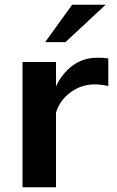

<svg xmlns="http://www.w3.org/2000/svg" viewBox="-20 -792 495 812"><path d="M426.8 -772 256.8 -613.8H170.9L285.2 -772ZM438 -428.2Q406.2 -435.1 380.9 -435.1Q324.2 -435.1 278.8 -401.9Q233.4 -368.7 216.8 -316.4V0H75.2V-529.8H216.8V-426.8Q243.2 -482.4 287.8 -515.1Q332.5 -547.9 392.1 -547.9Q422.9 -547.9 438 -544.9Z"/></svg>

Font: Aurulent Sans
Style: Bold
Weight: 700
Version: Version 2007.05.04